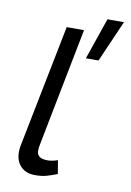

<svg xmlns="http://www.w3.org/2000/svg" viewBox="-72 -633 468 688"><g transform="rotate(10 161.5 -288.5)"><path d="M257 -435H211L263 -586H323ZM176 -58 184 -9Q161 0 144 4.5Q127 9 104 9Q71 9 52 -10.5Q33 -30 33 -62Q33 -77 35 -85L124 -533H187L103 -104Q100 -91 100 -79Q100 -66 109 -58.5Q118 -51 140 -51Q155 -51 176 -58Z"/></g></svg>

Font: Cambay Devanagari
Style: Italic
Weight: 400
Italic angle: -11°
Designer: Pooja Saxena
Foundry: Pooja Saxena
Version: Version 1.018;PS 001.018;hotconv 1.0.70;makeotf.lib2.5.58329